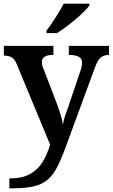

<svg xmlns="http://www.w3.org/2000/svg" viewBox="-20 -786 614 1046"><path d="M31 186Q100 186 143 162.5Q186 139 211.5 97.5Q237 56 253 2L71 -437Q59 -465 44 -473.5Q29 -482 5 -483H1V-536H271V-487H268Q240 -487 224 -477.5Q208 -468 208 -446Q208 -438 211 -427Q214 -416 218 -408L288 -226Q316 -152 323 -107Q326 -131 335.5 -158.5Q345 -186 351 -201L417 -397Q427 -422 427 -444Q427 -467 409.5 -476.5Q392 -486 359 -487H355V-536H574V-487H571Q542 -486 526 -470.5Q510 -455 495 -412L343 1Q317 74 293.5 120.5Q270 167 239.5 193Q209 219 162.5 229.5Q116 240 45 240H31ZM233 -619Q248 -638 265.5 -664Q283 -690 299.5 -717Q316 -744 327 -766H467V-756Q458 -743 438 -723Q418 -703 392 -681Q366 -659 339.5 -639.5Q313 -620 291 -606H233Z"/></svg>

Font: Noto Naskh Arabic UI Semi
Style: Bold
Weight: 700
Designer: Monotype Design Team, David Williams, Mohamad Dakak and Nizar Qandah
Foundry: Monotype Imaging Inc.
Version: Version 2.014; ttfautohint (v1.8.4.7-5d5b)